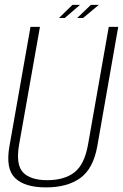

<svg xmlns="http://www.w3.org/2000/svg" viewBox="-20 -788 520 812"><path d="M174.5 4.5Q264.5 4.5 319.5 -35Q374.5 -74.5 391.5 -170L480 -674.5H440L352.5 -177.5Q337.5 -92.5 294.8 -59.2Q252 -26 180 -26Q108.5 -26 77.2 -59.2Q46 -92.5 61 -177.5L149 -674.5H109L20 -170Q3 -74.5 43.8 -35Q84.5 4.5 174.5 4.5ZM306.5 -712H331.5L398 -767.5H364.5ZM229.5 -712H254L318.5 -767.5H286.5Z"/></svg>

Font: Anybody SemiCondensed ExtraLight
Style: Italic
Weight: 250
Width: 4
Italic angle: -10°
Version: Version 1.113;gftools[0.9.25]